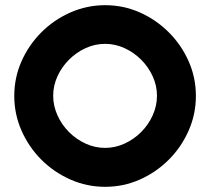

<svg xmlns="http://www.w3.org/2000/svg" viewBox="-20 -710 810 740"><path d="M385 10Q315 10 251.5 -18Q188 -46 139.5 -94.5Q91 -143 63 -206.5Q35 -270 35 -340Q35 -411 63 -474Q91 -537 139.5 -585.5Q188 -634 251.5 -662Q315 -690 385 -690Q456 -690 519 -662Q582 -634 630.5 -585.5Q679 -537 707 -474Q735 -411 735 -340Q735 -270 707 -206.5Q679 -143 630.5 -94.5Q582 -46 519 -18Q456 10 385 10ZM385 -140Q424 -140 460 -156.5Q496 -173 524 -201Q552 -229 568.5 -265.5Q585 -302 585 -341Q585 -380 568.5 -416Q552 -452 524 -480Q496 -508 460 -524.5Q424 -541 385 -541Q346 -541 310 -524.5Q274 -508 246 -480Q218 -452 201.5 -416Q185 -380 185 -341Q185 -302 201.5 -265.5Q218 -229 246 -201Q274 -173 310 -156.5Q346 -140 385 -140Z"/></svg>

Font: Teachers
Style: Bold
Weight: 700
Designer: Alfredo Marco Pradil, Chank Diesel
Version: Version 1.001